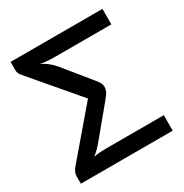

<svg xmlns="http://www.w3.org/2000/svg" viewBox="-166 -852 943 983"><g transform="rotate(-30 305.0 -360.0)"><path d="M384.5 -370C384.5 -373.3 384.1 -376.8 383.2 -380.2C382.4 -383.8 380.9 -387.7 378.8 -392C376.6 -396.3 373.6 -401.2 369.8 -406.8C365.9 -412.2 360.8 -418.7 354.5 -426L229 -580C219 -591.7 208.2 -602 196.5 -611C184.8 -620 171.5 -628.3 156.5 -636C169.8 -633.3 183.3 -631.4 197 -630.3C210.7 -629.1 226 -628.5 243 -628.5H574.5V-720H31.5V-669.5C31.5 -663.5 32.8 -657.6 35.5 -651.8C38.2 -645.9 41.5 -640.7 45.5 -636L281 -359.5L53 -92.5C47 -85.8 41.9 -78.3 37.7 -69.8C33.6 -61.3 31.5 -52.7 31.5 -44V0H574.5V-91.5H229C219 -91.5 208.2 -91.1 196.5 -90.3C184.8 -89.4 172.3 -88 159 -86C166.3 -90.7 173.6 -96.3 180.7 -103C187.9 -109.7 196.8 -119 207.5 -131L354.5 -308.5C367.2 -323.2 375.3 -335.1 379 -344.2C382.7 -353.4 384.5 -362 384.5 -370Z"/></g></svg>

Font: Lato Semibold
Style: Regular
Weight: 600
Designer: Lukasz Dziedzic
Foundry: tyPoland Lukasz Dziedzic
Version: Version 2.006; 2014-01-15